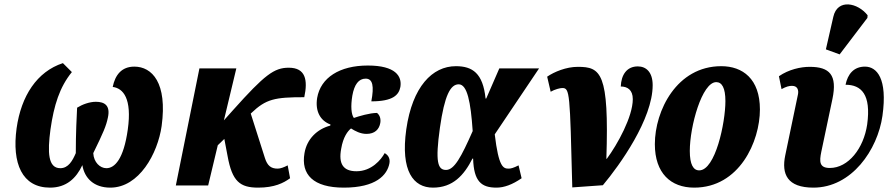

<svg xmlns="http://www.w3.org/2000/svg" viewBox="-20 -849 4086 879"><path d="M56 -262C34 -101 81 10 209 10C284 10 329 -33 357 -93C367 -33 410 10 485 10C617 10 702 -146 720 -272C747 -470 676 -544 595 -544C536 -544 507 -505 496 -451C544 -445 585 -398 565 -256C546 -120 505 -79 467 -79C438 -79 409 -106 407 -148C453 -242 466 -272 474 -311C486 -366 459 -383 419 -383C390 -383 357 -371 333 -356C331 -317 327 -240 327 -148C312 -113 293 -79 256 -79C200 -79 197 -151 211 -256C227 -368 253 -450 309 -519L268 -560C149 -521 77 -410 56 -262Z M785 0H933L977 -184L1007 -213L1022 -134C1043 -18 1079 10 1162 10C1236 10 1278 -11 1308 -33L1297 -92C1280 -83 1264 -77 1251 -77C1220 -77 1204 -91 1193 -125L1128 -329L1130 -331C1198 -396 1238 -404 1373 -404C1390 -483 1379 -539 1302 -539C1235 -539 1192 -507 1047 -345L1005 -298L1062 -536H893Z M1554 10C1701 10 1753 -47 1763 -102C1767 -127 1754 -141 1741 -148C1725 -118 1681 -65 1612 -65C1551 -65 1529 -99 1542 -168C1551 -222 1572 -249 1587 -261C1606 -249 1630 -236 1658 -236C1696 -236 1716 -257 1721 -286C1724 -303 1720 -321 1706 -332C1673 -332 1623 -317 1600 -309C1588 -325 1585 -363 1593 -411C1602 -462 1622 -489 1654 -489C1687 -489 1693 -454 1680 -385C1779 -385 1806 -414 1813 -451C1821 -500 1791 -549 1664 -549C1534 -549 1448 -493 1432 -401C1422 -339 1447 -296 1493 -279L1492 -274C1432 -258 1385 -213 1374 -148C1357 -50 1414 10 1554 10Z M1962 10C2053 10 2104 -46 2143 -123H2146C2149 -18 2184 10 2253 10C2288 10 2326 -4 2368 -33L2354 -92C2331 -80 2318 -77 2309 -77C2284 -77 2263 -83 2245 -234L2448 -536H2266L2206 -398H2203C2191 -514 2143 -546 2067 -546C1959 -546 1868 -452 1840 -257C1813 -65 1873 10 1962 10ZM2022 -71C1984 -71 1972 -107 1994 -264C2015 -412 2042 -463 2080 -463C2119 -463 2135 -383 2144 -249C2092 -131 2060 -71 2022 -71Z M2485 -498 2501 -429C2520 -440 2544 -446 2554 -446C2589 -446 2589 -426 2600 9L2740 -1C2818 -94 2968 -304 2968 -459C2968 -519 2938 -545 2900 -545C2849 -545 2824 -506 2822 -453C2852 -453 2877 -438 2877 -395C2877 -315 2807 -188 2758 -122H2756C2769 -516 2731 -543 2625 -543C2572 -543 2517 -520 2485 -498Z M3158 10C3365 10 3459 -201 3459 -348C3459 -488 3380 -546 3282 -546C3078 -546 2978 -342 2978 -189C2978 -56 3051 10 3158 10ZM3181 -69C3154 -69 3138 -96 3138 -158C3138 -271 3194 -473 3259 -473C3285 -473 3301 -447 3301 -386C3301 -287 3255 -69 3181 -69Z M3824 -600 3951 -767 3952 -779C3908 -836 3814 -857 3795 -772L3761 -623ZM3704 10C3879 10 3998 -163 4020 -319C4044 -490 3994 -544 3940 -544C3889 -544 3861 -510 3851 -461C3923 -461 3969 -417 3950 -279C3934 -170 3864 -80 3779 -80C3730 -80 3731 -110 3740 -154L3791 -396C3814 -506 3778 -543 3687 -543C3645 -543 3591 -531 3546 -500L3558 -441C3580 -453 3593 -456 3606 -456C3633 -456 3637 -434 3633 -416L3575 -138C3557 -52 3584 10 3704 10Z"/></svg>

Font: Noto Serif ExtraCondensed Black
Style: Italic
Weight: 900
Width: 2
Italic angle: -12°
Designer: Monotype Design Team
Foundry: Monotype Imaging Inc.
Version: Version 2.014